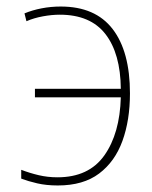

<svg xmlns="http://www.w3.org/2000/svg" viewBox="-20 -558 464 588"><path d="M157 10Q122 10 94 3.5Q66 -3 45 -11V-38Q71 -28 98.5 -21.5Q126 -15 156 -15Q252 -15 299.5 -82Q347 -149 350 -260H87V-286H350Q349 -394 303 -453.5Q257 -513 163 -513Q139 -513 111.5 -508Q84 -503 61 -493L55 -517Q79 -527 107.5 -532.5Q136 -538 166 -538Q272 -538 325 -469Q378 -400 378 -272Q378 -190 355 -126.5Q332 -63 283.5 -26.5Q235 10 157 10Z"/></svg>

Font: Noto Sans SemiCondensed Thin
Style: Regular
Weight: 100
Width: 4
Designer: Monotype Design Team
Foundry: Monotype Imaging Inc.
Version: Version 2.013; ttfautohint (v1.8.4.7-5d5b)